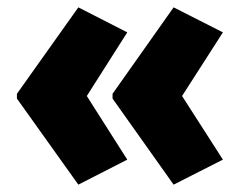

<svg xmlns="http://www.w3.org/2000/svg" viewBox="-20 -542 655 522"><path d="M193 -522 326 -454 216 -281 326 -108 193 -40 26 -274V-287ZM452 -522 586 -454 475 -281 586 -108 452 -40 286 -274V-287Z"/></svg>

Font: Noto Sans Display Black Narrow
Style: Regular
Weight: 900
Width: 4
Designer: Monotype Design team
Foundry: Monotype Imaging Inc.
Version: Version 1.000